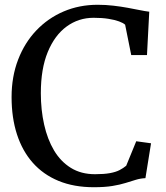

<svg xmlns="http://www.w3.org/2000/svg" viewBox="-20 -773 694 804"><path d="M373 11Q289.5 11 225.2 -15.5Q161 -42 117.2 -91.5Q73.5 -141 51 -210.5Q28.5 -280 28.5 -366.5Q28.5 -452 55.8 -523Q83 -594 132 -645.5Q181 -697 246.5 -725Q312 -753 389 -753Q423.5 -753 455 -749.2Q486.5 -745.5 514 -740.5Q541.5 -735.5 564.5 -730.8Q587.5 -726 605 -724L595.5 -542.5H529.5L504 -669.5Q496 -677 478.2 -683.5Q460.5 -690 434 -694.2Q407.5 -698.5 372 -698.5Q309 -698.5 259 -662Q209 -625.5 180 -555.2Q151 -485 151 -382.5Q151 -313 164.8 -251.5Q178.5 -190 206.2 -143.2Q234 -96.5 276.8 -70Q319.5 -43.5 378 -43.5Q415.5 -43.5 440.2 -48Q465 -52.5 480.8 -60.8Q496.5 -69 508.5 -79L550.5 -181.5L612.5 -173L589 -27Q568 -26 548.5 -20Q529 -14 505.8 -6.8Q482.5 0.5 450.5 5.8Q418.5 11 373 11Z"/></svg>

Font: Merriweather 20pt
Style: Regular
Weight: 400
Version: Version 2.100